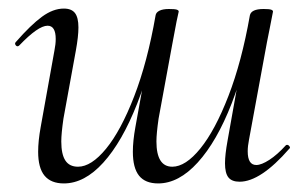

<svg xmlns="http://www.w3.org/2000/svg" viewBox="-20 -415 716 448"><path d="M163 -351Q163 -330 157 -297L128 -138Q123 -103 123 -85Q123 -55 132.5 -40.5Q142 -26 162 -26Q193 -26 227.5 -68Q262 -110 293 -190Q324 -270 343 -379L355 -378Q335 -262 300 -173Q265 -84 221 -35.5Q177 13 129 13Q99 13 84 -5Q69 -23 69 -61Q69 -86 75 -119L107 -297Q110 -312 110 -324Q110 -355 91 -355Q69 -355 25 -309Q23 -307 21 -307Q18 -307 16 -310.5Q14 -314 17 -317Q52 -357 78 -376Q104 -395 129 -395Q147 -395 155 -384.5Q163 -374 163 -351ZM617 -388Q617 -387 609 -347L603 -317L561 -89Q558 -74 558 -62Q558 -30 578 -30Q590 -30 608.5 -42Q627 -54 647 -76Q648 -77 650 -77Q653 -77 655.5 -73.5Q658 -70 655 -68Q588 9 539 9Q521 9 513 -1Q505 -11 505 -34Q505 -54 511 -87L563 -379Q566 -394 595 -394Q608 -394 612.5 -392.5Q617 -391 617 -388ZM397 -388 392 -365 382 -312 350 -138Q345 -103 345 -85Q345 -26 382 -26Q413 -26 447.5 -68.5Q482 -111 513 -191Q544 -271 563 -379L575 -378Q555 -262 520.5 -173.5Q486 -85 441.5 -36Q397 13 349 13Q319 13 304.5 -5Q290 -23 290 -61Q290 -86 296 -119L343 -379Q344 -386 352 -390Q360 -394 374 -394Q388 -394 392.5 -392.5Q397 -391 397 -388Z"/></svg>

Font: Cormorant Infant
Style: Italic
Weight: 400
Italic angle: -10°
Designer: Christian Thalmann (Catharsis Fonts)
Foundry: Catharsis Fonts
Version: Version 4.000